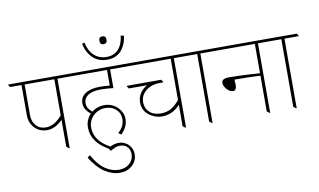

<svg xmlns="http://www.w3.org/2000/svg" viewBox="-130 -1121 2730 1641"><g transform="rotate(-10 1235.0 -300.5)"><path d="M238 -180Q178 -180 137 -218Q88 -264 88 -337V-598H-11L-24 -617V-622H511L524 -603V-598H400V5H395L373 -12V-246Q309 -180 238 -180ZM115 -333Q115 -275 147 -240Q179 -205 232 -205Q305 -205 373 -284V-598H115Z M788 287Q722 287 657 244.5Q592 202 537 112L559 94Q608 182 665 221Q722 260 782 260Q841 260 876.5 227.5Q912 195 912 147Q912 106 888.5 82.5Q865 59 826 59Q804 59 785 66.5Q766 74 743 89L726 66Q584 -14 584 -141Q584 -175 596 -204Q608 -233 630 -255Q573 -298 573 -354Q573 -407 618.5 -437Q664 -467 745 -467Q792 -467 830 -462V-598H489L476 -617V-622H963L976 -603V-598H857V-436Q828 -439 801.5 -441Q775 -443 750 -443Q675 -443 637.5 -418Q600 -393 600 -349Q600 -303 646 -269Q668 -287 695.5 -296.5Q723 -306 754 -306Q791 -306 822.5 -291.5Q854 -277 876 -252Q893 -233 903 -209Q913 -185 913 -159Q913 -88 854 -33L831 -50Q887 -99 887 -164Q887 -214 851 -247Q815 -280 760 -280Q718 -280 684.5 -261Q651 -242 631 -209.5Q611 -177 611 -136Q611 -21 745 52Q781 33 820 33Q846 33 869 43.5Q892 54 908 72Q938 105 938 152Q938 190 918.5 220.5Q899 251 865.5 269Q832 287 788 287Z M840 -820Q809 -820 809 -854Q809 -888 840 -888Q871 -888 871 -854Q871 -820 840 -820ZM849 -684Q770 -684 721.5 -733Q673 -782 659 -856L681 -861Q695 -790 738 -749Q781 -708 848 -708Q912 -708 950.5 -751Q989 -794 996 -867L1024 -861Q1014 -783 970 -733.5Q926 -684 849 -684Z M1227 -125Q1192 -125 1162.5 -136.5Q1133 -148 1110 -167Q1060 -208 1060 -275Q1060 -319 1083.5 -354.5Q1107 -390 1145 -410H986L973 -430V-435H1272L1285 -415V-410H1253Q1207 -410 1169 -393Q1131 -376 1108.5 -344.5Q1086 -313 1086 -271Q1086 -219 1122 -185.5Q1158 -152 1221 -152Q1268 -152 1305.5 -172Q1343 -192 1383 -239V-598H941L928 -617V-622H1521L1534 -603V-598H1410V5H1406L1383 -12V-198Q1316 -125 1227 -125Z M1635 5 1613 -12V-598H1499L1486 -617V-622H1751L1764 -603V-598H1640V5Z M1860 -233Q1842 -233 1824 -246Q1806 -259 1794 -278.5Q1782 -298 1782 -317Q1782 -355 1844 -355Q1875 -355 1920 -353.5Q1965 -352 2015.5 -349.5Q2066 -347 2113 -343V-598H1729L1716 -617V-622H2251L2264 -603V-598H2140V5H2135L2113 -12V-322Q2079 -324 2042.5 -325Q2006 -326 1975.5 -326.5Q1945 -327 1927 -327Q1919 -327 1907.5 -327Q1896 -327 1888 -327Q1889 -315 1890 -303Q1891 -291 1891 -280Q1891 -233 1860 -233Z M2365 5 2343 -12V-598H2229L2216 -617V-622H2481L2494 -603V-598H2370V5Z"/></g></svg>

Font: Noto Serif Devanagari Thin
Style: Regular
Weight: 100
Designer: Universal Thirst, Indian Type Foundry and the Monotype Design Team
Foundry: Monotype Imaging Inc.
Version: Version 2.004; ttfautohint (v1.8.4.7-5d5b)